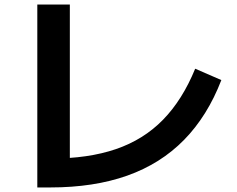

<svg xmlns="http://www.w3.org/2000/svg" viewBox="-20 -792 1040 844"><path d="M144 32V-772H287V2L204 -95Q368 -95 489.5 -136.5Q611 -178 696.5 -265.5Q782 -353 838 -490L953 -440Q892 -282 789 -177Q686 -72 539.5 -20Q393 32 201 32Z"/></svg>

Font: M PLUS 1 Code
Style: Regular
Weight: 400
Designer: Coji Morishita
Foundry: UNDERFOREST DESIGN
Version: Version 1.005